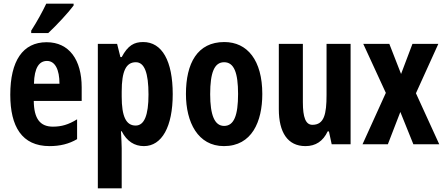

<svg xmlns="http://www.w3.org/2000/svg" viewBox="-20 -786 2421 1046"><path d="M381 -756V-766H232C211 -722 184 -672 150 -619V-606H243C289 -649 354 -719 381 -756ZM234 -556C104 -556 36 -454 36 -270C36 -97 99 10 250 10C307 10 356 -2 400 -28V-136C353 -107 315 -96 268 -96C198 -96 165 -140 164 -236H425V-310C425 -460 357 -556 234 -556ZM236 -454C280 -454 304 -407 304 -330H165C167 -418 194 -454 236 -454Z M760 -557C711 -557 677 -539 643 -475H636L618 -547H513V240H643V21C643 1 641 -30 639 -71H643C671 -16 713 10 764 10C862 10 921 -96 921 -273C921 -454 863 -557 760 -557ZM720 -447C767 -447 789 -389 789 -271C789 -158 766 -102 719 -102C667 -102 643 -151 643 -260V-287C643 -399 667 -447 720 -447Z M1409 -274C1409 -457 1328 -557 1202 -557C1055 -557 993 -441 993 -274C993 -120 1058 10 1200 10C1352 10 1409 -123 1409 -274ZM1125 -273C1125 -391 1148 -447 1201 -447C1255 -447 1277 -390 1277 -274C1277 -158 1255 -100 1201 -100C1149 -100 1125 -159 1125 -273Z M1890 -547H1759V-269C1759 -164 1746 -106 1682 -106C1645 -106 1630 -147 1630 -229V-547H1499V-191C1499 -65 1547 10 1644 10C1700 10 1740 -17 1765 -70H1772L1787 0H1890Z M2082 -280 1955 0H2093L2161 -176L2232 0H2373L2246 -278L2368 -547H2227L2165 -383L2101 -547H1959Z"/></svg>

Font: Noto Sans Thai Looped ExtraCondensed
Style: Bold
Weight: 700
Width: 2
Designer: Sasikarn Vongin, Ben Mitchell
Foundry: The Fontpad Ltd
Version: Version 1.001